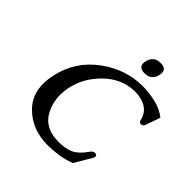

<svg xmlns="http://www.w3.org/2000/svg" viewBox="-240 -1097 1308 1308"><g transform="rotate(45 414.5 -442.5)"><path d="M566.9 -913.1Q620.6 -913.1 620.6 -870.6Q620.6 -861.3 618.2 -849.6Q603.5 -785.6 537.1 -785.6Q483.4 -785.6 483.4 -828.1Q483.4 -837.9 486.3 -849.6Q501 -913.1 566.9 -913.1ZM419.9 27.8Q265.1 27.8 168.5 -70.8Q100.1 -140.6 100.1 -248Q100.1 -292 111.8 -342.3Q150.4 -510.7 290 -613.3Q429.2 -715.3 589.8 -715.3H591.3Q648.4 -714.8 710.9 -702.1Q773.4 -689.5 828.6 -648.4L791 -540Q783.2 -522.9 765.1 -522.9H763.2Q749.5 -523.9 744.6 -543Q731 -601.1 684.1 -627.9Q640.1 -652.3 583.5 -652.3H573.7Q447.3 -647 354.5 -551.8Q269.5 -464.8 245.1 -358.9Q242.2 -347.2 240.2 -335Q235.4 -307.1 235.4 -280.3Q235.4 -277.8 235.4 -275.4Q235.4 -199.7 270.5 -135.7Q319.3 -46.9 436.5 -41.5Q448.2 -41 458 -41Q517.1 -41 559.6 -58.6Q607.4 -79.1 652.3 -144Q666 -164.1 684.1 -164.1Q688 -164.1 691.9 -163.1Q706.1 -157.2 702.6 -142.6Q701.2 -137.2 697.8 -130.9L625.5 -8.3Q567.4 13.7 515.6 20.5Q464.4 27.3 419.9 27.8Z"/></g></svg>

Font: Caudex
Style: Bold
Weight: 700
Italic angle: -13°
Version: Version 1.04